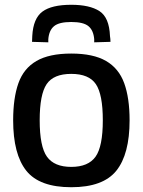

<svg xmlns="http://www.w3.org/2000/svg" viewBox="-20 -773 596 803"><path d="M35 -270Q35 -363 57 -425Q79 -487 132.5 -518Q186 -549 278 -549Q370 -549 423.5 -518Q477 -487 499.5 -425Q522 -363 522 -270Q522 -128 466.5 -59Q411 10 278 10Q145 10 90 -59Q35 -128 35 -270ZM146 -270Q146 -160 176.5 -117.5Q207 -75 278 -75Q349 -75 379.5 -117.5Q410 -160 410 -270Q410 -378 381 -421Q352 -464 278 -464Q204 -464 175 -421Q146 -378 146 -270ZM278 -753Q355 -753 396 -726.5Q437 -700 440 -622Q441 -616 441.5 -610Q442 -604 442 -598L374 -596Q374 -600 374 -603Q374 -606 374 -609Q371 -646 350 -663.5Q329 -681 278 -681Q227 -681 206 -663.5Q185 -646 182 -609Q182 -601 182 -596L114 -598Q114 -604 114.5 -610.5Q115 -617 115 -623Q119 -696 157.5 -724.5Q196 -753 278 -753Z"/></svg>

Font: Georama Medium
Style: Regular
Weight: 500
Designer: Jean-Baptiste Levee
Foundry: Production Type
Version: Version 1.000